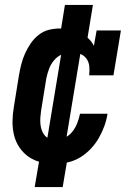

<svg xmlns="http://www.w3.org/2000/svg" viewBox="-20 -653 540 775"><path d="M204 8Q175 8 147 2Q119 -4 96.5 -19.5Q74 -35 58.5 -58Q43 -81 36.5 -108Q30 -135 30.5 -164Q31 -193 36 -222L57 -352Q61 -374 66.5 -395.5Q72 -417 81.5 -438Q91 -459 104.5 -478.5Q118 -498 136.5 -512.5Q155 -527 177 -532.5Q199 -538 221 -538Q242 -538 263 -534Q284 -530 302 -521.5Q320 -513 335 -499.5Q350 -486 359 -468L370 -530H468L438 -349H340Q342 -367 340.5 -384.5Q339 -402 329.5 -415.5Q320 -429 304 -435.5Q288 -442 271 -442Q251 -442 231.5 -434Q212 -426 198.5 -410Q185 -394 178 -375Q171 -356 167 -337L146 -207Q144 -194 143 -180.5Q142 -167 143 -154Q144 -141 148 -129Q152 -117 159.5 -107.5Q167 -98 179 -93Q191 -88 204 -88Q223 -88 241.5 -97Q260 -106 272.5 -122Q285 -138 292 -156.5Q299 -175 303 -194H414Q410 -168 401 -143.5Q392 -119 378.5 -95.5Q365 -72 346 -52Q327 -32 304 -18Q281 -4 255 2Q229 8 204 8ZM120 102 147 -56 164 -53 235 -482H274L219 -490L242 -633H355L329 -474L311 -477L240 -48H202L257 -40L233 102Z"/></svg>

Font: Iosevka Slab Oblique
Style: Bold
Weight: 700
Italic angle: -9°
Monospace: yes
Designer: Belleve Invis
Foundry: Belleve Invis
Version: Version 11.1.1; ttfautohint (v1.8.3)